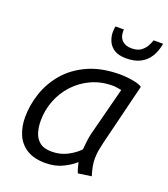

<svg xmlns="http://www.w3.org/2000/svg" viewBox="-138 -844 836 954"><g transform="rotate(20 280.0 -366.5)"><path d="M212 12Q151 12 113 -12Q75 -36 57.5 -77Q40 -118 40 -168Q40 -232 61.5 -296Q83 -360 128 -412.5Q173 -465 244 -497Q315 -529 413 -529Q427 -529 449 -527Q471 -525 493.5 -520Q516 -515 529 -506L450 -185Q444 -160 440 -139Q436 -118 436 -93Q436 -73 440 -52Q444 -31 452 -5L382 5Q377 -7 373.5 -19.5Q370 -32 366 -49Q344 -28 304 -8Q264 12 212 12ZM222 -52Q267 -52 304.5 -71.5Q342 -91 365 -116Q366 -133 369 -156.5Q372 -180 376 -199L443 -458Q439 -459 422.5 -461.5Q406 -464 398 -464Q335 -464 284 -440.5Q233 -417 196 -377Q159 -337 139 -285.5Q119 -234 119 -178Q119 -146 127.5 -117Q136 -88 158.5 -70Q181 -52 222 -52ZM412 -614Q370 -614 347 -629.5Q324 -645 314.5 -668Q305 -691 305 -714Q305 -730 308 -745H353Q352 -744 352 -741.5Q352 -739 352 -735Q352 -704 370 -687Q388 -670 419 -670Q452 -670 470 -684Q488 -698 497 -715.5Q506 -733 510 -745H560Q553 -704 534.5 -674.5Q516 -645 485.5 -629.5Q455 -614 412 -614Z"/></g></svg>

Font: Ubuntu Sans Mono
Style: Italic
Weight: 400
Italic angle: -13.5°
Monospace: yes
Designer: Dalton Maag Ltd
Foundry: Dalton Maag Ltd
Version: Version 1.006